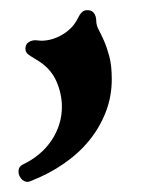

<svg xmlns="http://www.w3.org/2000/svg" viewBox="-20 -148 317 380"><path d="M52.2 -29.8Q41.5 -36.1 35.9 -40.3Q30.3 -44.4 30.3 -51.3Q30.3 -60.5 36.6 -64.5Q43 -68.4 49.8 -68.4Q52.7 -68.4 55.4 -67.9Q58.1 -67.4 62 -67.4Q71.8 -67.4 82.3 -70.3Q92.8 -73.2 102.5 -78.9Q112.3 -84.5 120.4 -92.5Q128.4 -100.6 133.3 -110.4Q137.2 -118.7 141.6 -123.3Q146 -127.9 152.8 -127.9Q162.1 -127.9 166.3 -121.6Q170.4 -115.2 170.4 -107.9Q170.4 -98.1 175.3 -89.1Q180.2 -80.1 185.8 -67.4Q191.4 -54.7 196.3 -36.6Q201.2 -18.6 201.2 8.8Q201.2 42.5 189.7 72.8Q178.2 103 157.5 128.9Q136.7 154.8 106.9 175.5Q77.1 196.3 40.5 210.4Q37.6 211.9 34.7 211.9Q26.9 211.9 21.7 205.3Q16.6 198.7 16.6 191.4Q16.6 182.1 24.9 177.7Q43.5 168.9 57.9 156.7Q72.3 144.5 82.3 129.4Q92.3 114.3 97.4 97.7Q102.5 81.1 102.5 63.5Q102.5 37.1 91.1 11.7Q79.6 -13.7 52.2 -29.8Z"/></svg>

Font: Arian Grqi
Style: Regular
Weight: 400
Designer: Ruben Hakobyan (Tarumian)
Foundry: Ruben Hakobyan (Tarumian)
Version: Version 1.003